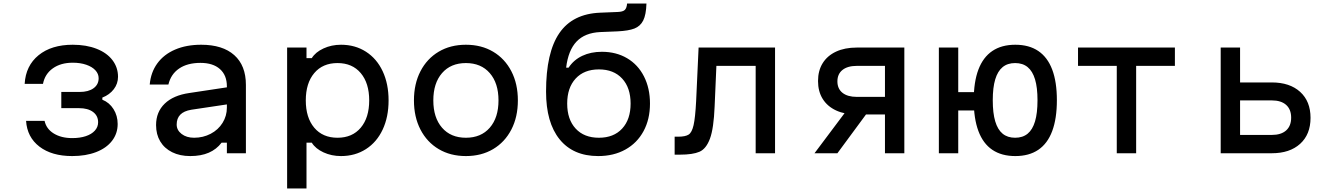

<svg xmlns="http://www.w3.org/2000/svg" viewBox="-20 -870 7540 1090"><path d="M128 -184H233Q243 -138 285.5 -112Q328 -86 390 -86Q434 -86 467 -97Q500 -108 518.5 -128.5Q537 -149 537 -176Q537 -213 508 -234.5Q479 -256 429 -256H328V-348H432Q482 -348 511 -369Q540 -390 540 -426Q540 -451 521.5 -471Q503 -491 469.5 -502.5Q436 -514 393 -514Q325 -514 280 -482Q235 -450 224 -394H120Q126 -497 199 -556.5Q272 -616 393 -616Q470 -616 528.5 -593Q587 -570 618.5 -528.5Q650 -487 650 -434Q650 -395 626 -363.5Q602 -332 561 -316V-304Q601 -288 624.5 -250.5Q648 -213 648 -166Q648 -112 616 -70.5Q584 -29 525.5 -6.5Q467 16 390 16Q274 16 204 -37.5Q134 -91 128 -184Z M1280 -279 1066 -247Q1024 -240 1003.5 -219Q983 -198 983 -163Q983 -131 1011 -109.5Q1039 -88 1082 -88Q1133 -88 1176 -110.5Q1219 -133 1243.5 -172.5Q1268 -212 1268 -259V-380Q1268 -443 1228.5 -478Q1189 -513 1118 -513Q1044 -513 997 -481Q950 -449 936 -390H830Q836 -459 873 -510Q910 -561 974 -588.5Q1038 -616 1122 -616Q1244 -616 1310 -557Q1376 -498 1376 -388V0H1268V-60H1238Q1209 -22 1165 -3Q1121 16 1060 16Q1001 16 957 -6Q913 -28 889.5 -67.5Q866 -107 866 -160Q866 -234 915 -281.5Q964 -329 1055 -342L1280 -376Z M1610 -600H1720V-540H1750Q1771 -574 1816.5 -595Q1862 -616 1916 -616Q1996 -616 2057.5 -576.5Q2119 -537 2152.5 -465.5Q2186 -394 2186 -300Q2186 -206 2152.5 -134.5Q2119 -63 2057.5 -23.5Q1996 16 1916 16Q1862 16 1816.5 -5Q1771 -26 1750 -60H1720V200H1610ZM2076 -300Q2076 -398 2028 -455Q1980 -512 1896 -512Q1812 -512 1764 -455Q1716 -398 1716 -300Q1716 -202 1764 -145Q1812 -88 1896 -88Q1980 -88 2028 -145Q2076 -202 2076 -300Z M2330 -300Q2330 -394 2367 -465.5Q2404 -537 2470.5 -576.5Q2537 -616 2625 -616Q2713 -616 2779.5 -576.5Q2846 -537 2883 -465.5Q2920 -394 2920 -300Q2920 -206 2883 -134.5Q2846 -63 2779.5 -23.5Q2713 16 2625 16Q2537 16 2470.5 -23.5Q2404 -63 2367 -134.5Q2330 -206 2330 -300ZM2810 -300Q2810 -398 2760.5 -455Q2711 -512 2625 -512Q2539 -512 2489.5 -455Q2440 -398 2440 -300Q2440 -202 2489.5 -145Q2539 -88 2625 -88Q2711 -88 2760.5 -145Q2810 -202 2810 -300Z M3080 -350Q3080 -572 3155.5 -682Q3231 -792 3388 -798L3486 -802Q3516 -803 3527 -813.5Q3538 -824 3540 -850H3650Q3648 -786 3631.5 -753.5Q3615 -721 3581.5 -708Q3548 -695 3486 -692L3388 -688Q3301 -684 3253.5 -634.5Q3206 -585 3194 -486H3208Q3237 -530 3285.5 -553Q3334 -576 3397 -576Q3478 -576 3540 -539.5Q3602 -503 3636 -436Q3670 -369 3670 -282Q3670 -193 3633.5 -125.5Q3597 -58 3530.5 -21Q3464 16 3376 16Q3234 16 3157 -79Q3080 -174 3080 -350ZM3560 -282Q3560 -372 3512 -424Q3464 -476 3380 -476Q3296 -476 3248 -424Q3200 -372 3200 -282Q3200 -192 3248 -140Q3296 -88 3380 -88Q3464 -88 3512 -140Q3560 -192 3560 -282Z M3810 -94H3830Q3871 -94 3889.5 -106Q3908 -118 3917.5 -159.5Q3927 -201 3932 -296L3946 -600H4380V0H4270V-496H4047L4037 -266Q4032 -141 4010.5 -83Q3989 -25 3951 -8.5Q3913 8 3840 8H3810Z M5004 -220H4844Q4776 -220 4726.5 -243Q4677 -266 4650.5 -308.5Q4624 -351 4624 -410Q4624 -469 4650.5 -511.5Q4677 -554 4726.5 -577Q4776 -600 4844 -600H5114V0H5004ZM4784 -240H4911L4734 0H4604ZM5004 -320V-496H4844Q4792 -496 4763 -473Q4734 -450 4734 -408Q4734 -366 4763 -343Q4792 -320 4844 -320Z M5508 -301Q5508 -405 5534.5 -475Q5561 -545 5613.5 -580.5Q5666 -616 5744 -616Q5822 -616 5874.5 -580.5Q5927 -545 5953.5 -475Q5980 -405 5980 -301Q5980 -197 5953.5 -126Q5927 -55 5874.5 -19.5Q5822 16 5744 16Q5666 16 5613.5 -19.5Q5561 -55 5534.5 -126Q5508 -197 5508 -301ZM5310 -600H5420V-347H5524V-243H5420V0H5310ZM5870 -301Q5870 -373 5856 -419.5Q5842 -466 5814 -489Q5786 -512 5743 -512Q5700 -512 5672 -489Q5644 -466 5630 -419.5Q5616 -373 5616 -301Q5616 -228 5630 -181Q5644 -134 5672 -111Q5700 -88 5743 -88Q5786 -88 5814 -111Q5842 -134 5856 -181Q5870 -228 5870 -301Z M6320 -496H6100V-600H6650V-496H6430V0H6320Z M6910 -600H7020V-402H7200Q7302 -402 7361 -348.5Q7420 -295 7420 -201Q7420 -107 7361 -53.5Q7302 0 7200 0H6910ZM7310 -202Q7310 -249 7281.5 -274.5Q7253 -300 7200 -300H7020V-104H7200Q7253 -104 7281.5 -129.5Q7310 -155 7310 -202Z"/></svg>

Font: Martian Mono VF sWd Rg
Style: Regular
Weight: 400
Width: 6
Monospace: yes
Designer: Roman Shamin
Foundry: Evil Martians
Version: Version 1.100